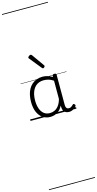

<svg xmlns="http://www.w3.org/2000/svg" viewBox="-323 -1512 1268 2515"><g transform="rotate(-15 311.5 -255.0)"><path d="M265 17Q210 17 166 -12Q122 -41 96.5 -98Q71 -155 71 -238Q71 -288 80.5 -331Q90 -374 109 -408.5Q128 -443 156 -467.5Q184 -492 220.5 -505.5Q257 -519 301 -519Q335 -519 368 -509Q401 -499 434 -479V-495Q434 -506 440.5 -510.5Q447 -515 461 -515Q475 -515 481 -510.5Q487 -506 487 -496V-91Q487 -70 491.5 -56.5Q496 -43 506 -36.5Q516 -30 531 -30Q541 -30 550.5 -33.5Q560 -37 569.5 -44.5Q579 -52 590 -63Q595 -69 601.5 -68.5Q608 -68 614 -61Q621 -55 622 -48Q623 -41 619 -34Q608 -19 592 -7.5Q576 4 558 10.5Q540 17 522 17Q501 17 485.5 11.5Q470 6 458.5 -5.5Q447 -17 441.5 -33.5Q436 -50 435 -72Q435 -76 434.5 -81.5Q434 -87 434 -92Q411 -47 382 -23.5Q353 0 322.5 8.5Q292 17 265 17ZM127 -242Q127 -180 143.5 -133Q160 -86 192.5 -59.5Q225 -33 274 -33Q306 -33 336.5 -46.5Q367 -60 392.5 -92.5Q418 -125 434 -181V-429Q399 -453 367 -461.5Q335 -470 302 -470Q270 -470 243 -460.5Q216 -451 194.5 -432Q173 -413 158 -385.5Q143 -358 135 -322Q127 -286 127 -242ZM338 -623Q335 -623 331.5 -625Q328 -627 324 -632L194 -793Q190 -797 188.5 -800Q187 -803 187 -807Q187 -814 193.5 -820.5Q200 -827 208.5 -832Q217 -837 224 -837Q233 -837 241 -827L360 -659Q363 -654 363.5 -651.5Q364 -649 364 -647Q364 -639 354.5 -631Q345 -623 338 -623ZM0 928H623V938H0ZM0 -20H623V0H0ZM0 -505H623V-500H0ZM0 -1448H623V-1438H0Z"/></g></svg>

Font: Playwrite ID Guides
Style: Regular
Weight: 400
Designer: Veronika Burian, José Scaglione
Foundry: TypeTogether
Version: Version 1.003